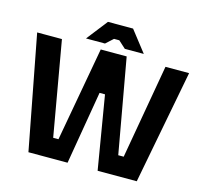

<svg xmlns="http://www.w3.org/2000/svg" viewBox="-119 -990 1189 1123"><g transform="rotate(15 475.5 -428.5)"><path d="M147 0 15 -690H165L265 -119H297L400 -690H557L659 -119H692L792 -690H935L803 0H566L492 -443H459L384 0ZM300 -730 399 -857H551L650 -730H535L491 -770H459L415 -730Z"/></g></svg>

Font: Mozilla Headline ExtraLight
Style: Regular
Weight: 200
Designer: Studio DRAMA
Foundry: Studio DRAMA
Version: Version 1.000